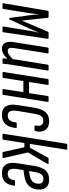

<svg xmlns="http://www.w3.org/2000/svg" viewBox="628 -1352 729 2026"><g transform="rotate(90 993.0 -338.5)"><path d="M20 0Q13 0 14 -9L93 -477Q96 -486 102 -486H160Q167 -486 167 -479L197 -203L314 -479Q317 -486 322 -486H383Q390 -486 389 -477L320 -9Q319 0 312 0H266Q258 0 259 -9L304 -287Q308 -311 313 -335Q318 -359 324 -383H323Q313 -360 303.5 -336Q294 -312 283 -289L186 -76Q184 -70 177 -70Q170 -70 169 -76L140 -289Q137 -312 134.5 -336Q132 -360 130 -383H129Q127 -359 125 -335Q123 -311 119 -287L74 -9Q73 0 66 0Z M493 6Q454 6 434 -24.5Q414 -55 425 -123L481 -477Q483 -486 490 -486H535Q544 -486 543 -477L487 -124Q481 -86 488.5 -70.5Q496 -55 518 -55Q538 -55 560 -70Q582 -85 603 -110L662 -477Q664 -486 671 -486H716Q726 -486 724 -477L667 -120Q660 -79 656.5 -52.5Q653 -26 653 -9Q653 0 644 0H604Q596 0 596 -9Q596 -19 597 -30.5Q598 -42 600 -53Q577 -28 550.5 -11Q524 6 493 6Z M746 0Q738 0 739 -9L813 -477Q815 -486 823 -486H871Q878 -486 876 -477L845 -280H962L993 -477Q995 -486 1001 -486H1050Q1057 -486 1055 -477L981 -9Q980 0 973 0H925Q918 0 919 -9L952 -220H835L802 -9Q801 0 793 0Z M1191 6Q1127 6 1101 -36.5Q1075 -79 1088 -158L1116 -335Q1130 -418 1163.5 -455Q1197 -492 1260 -492Q1322 -492 1350.5 -451.5Q1379 -411 1363 -346Q1360 -337 1354 -337H1312Q1303 -337 1304 -346Q1312 -386 1299.5 -408.5Q1287 -431 1255 -431Q1223 -431 1205.5 -408.5Q1188 -386 1178 -326L1150 -158Q1134 -55 1198 -55Q1232 -55 1249 -76.5Q1266 -98 1271 -141Q1273 -150 1280 -150H1322Q1331 -150 1330 -141Q1317 6 1191 6Z M1707 -486Q1712 -486 1712.5 -483Q1713 -480 1710 -476L1588 -268L1647 -10Q1649 0 1639 0H1591Q1584 0 1583 -7L1533 -231H1489L1454 -9Q1453 0 1445 0H1397Q1390 0 1391 -9L1496 -674Q1498 -683 1506 -683H1554Q1561 -683 1559 -674L1498 -289H1538L1644 -481Q1648 -486 1652 -486Z M1806 6Q1743 6 1716 -36Q1689 -78 1702 -157L1730 -334Q1744 -418 1777.5 -455Q1811 -492 1874 -492Q1925 -492 1952.5 -465.5Q1980 -439 1980 -388Q1980 -324 1945 -283Q1910 -242 1840 -231L1775 -221L1764 -158Q1756 -104 1767.5 -79.5Q1779 -55 1812 -55Q1874 -55 1880 -124Q1881 -132 1889 -132H1931Q1940 -132 1939 -123Q1924 6 1806 6ZM1784 -280 1829 -287Q1918 -302 1918 -380Q1918 -431 1868 -431Q1835 -431 1818.5 -409Q1802 -387 1793 -331Z"/></g></svg>

Font: Sofia Sans Extra Condensed
Style: Italic
Weight: 400
Italic angle: -9°
Designer: Botio Nikoltchev, Ani Petrova
Foundry: lettersoup
Version: Version 4.101; ttfautohint (v1.8.4.7-5d5b)